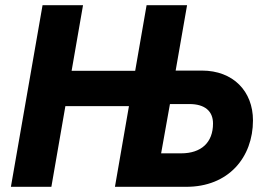

<svg xmlns="http://www.w3.org/2000/svg" viewBox="-20 -720 1026 740"><path d="M545 -700 501 -447H256L300 -700H144L22 0H178L232 -311H477L423 0H696C861 1 955 -114 955 -256C955 -368 879 -448 758 -448H657L701 -700ZM601 -129 635 -319H710C769 -319 801 -292 801 -244C801 -171 756 -129 678 -129Z"/></svg>

Font: Fixel Text 20240404
Style: Bold Italic
Weight: 700
Width: 4
Italic angle: -10°
Designer: AlfaBravo + MacPaw
Foundry: Kyrylo Tkachov, Marchela Mozhyna, Serhii Makarenko, Maria Weinstein, Zakhar Kryvoshyya
Version: Version 1.211;Glyphs 3.2 (3225)